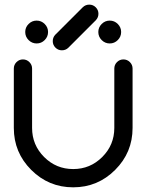

<svg xmlns="http://www.w3.org/2000/svg" viewBox="-20 -801 626 821"><path d="M293 0Q188 0 113.5 -74.5Q39.1 -148.9 39.1 -253.9V-507.8Q39.1 -523.9 50.5 -535.4Q62 -546.9 78.1 -546.9Q94.2 -546.9 105.7 -535.4Q117.2 -523.9 117.2 -507.8V-253.9Q117.2 -181.2 168.7 -129.6Q220.2 -78.1 293 -78.1Q365.7 -78.1 417.2 -129.6Q468.8 -181.2 468.8 -253.9V-507.8Q468.8 -523.9 480.2 -535.4Q491.7 -546.9 507.8 -546.9Q523.9 -546.9 535.4 -535.4Q546.9 -523.9 546.9 -507.8V-253.9Q546.9 -148.9 472.4 -74.5Q397.9 0 293 0ZM390.1 -714.8 271.5 -596.2Q260.3 -585.9 244.6 -585.9Q228.5 -585.9 217 -597.4Q205.6 -608.9 205.6 -625Q205.6 -640.1 215.3 -651.4L334 -770Q345.7 -781.2 361.8 -781.2Q377.9 -781.2 389.4 -769.8Q400.9 -758.3 400.9 -742.2Q400.9 -726.6 390.1 -714.8ZM185.5 -664.1Q185.5 -644 171.1 -629.6Q156.7 -615.2 136.7 -615.2Q116.7 -615.2 102.3 -629.6Q87.9 -644 87.9 -664.1Q87.9 -684.1 102.3 -698.5Q116.7 -712.9 136.7 -712.9Q156.7 -712.9 171.1 -698.5Q185.5 -684.1 185.5 -664.1ZM498 -664.1Q498 -644 483.6 -629.6Q469.2 -615.2 449.2 -615.2Q429.2 -615.2 414.8 -629.6Q400.4 -644 400.4 -664.1Q400.4 -684.1 414.8 -698.5Q429.2 -712.9 449.2 -712.9Q469.2 -712.9 483.6 -698.5Q498 -684.1 498 -664.1Z"/></svg>

Font: Comfortaa
Style: Regular
Weight: 400
Designer: Johan Aakerlund - aajohan
Foundry: Johan Aakerlund
Version: Version 2.004 2013